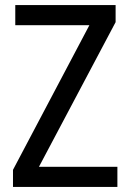

<svg xmlns="http://www.w3.org/2000/svg" viewBox="-20 -734 511 754"><path d="M441 0H31V-67L331 -635H40V-714H434V-647L133 -79H441Z"/></svg>

Font: Noto Sans Display SemiCondensed
Style: Regular
Weight: 400
Width: 4
Version: Version 2.003